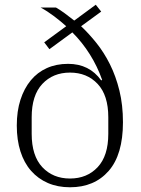

<svg xmlns="http://www.w3.org/2000/svg" viewBox="-20 -780 597 812"><path d="M276 12Q224 12 182.5 -6Q141 -24 111.5 -57.5Q82 -91 66.5 -139.5Q51 -188 51 -249Q51 -310 66.5 -358Q82 -406 110 -440Q138 -474 178 -492Q218 -510 268 -510Q358 -510 408 -440L412 -442Q392 -499 360 -550Q328 -601 286 -643L189 -572L167 -601L260 -669Q237 -690 208.5 -711.5Q180 -733 152 -748H217Q233 -739 253.5 -724Q274 -709 294 -693L385 -760L408 -731L323 -669Q356 -638 388 -598Q420 -558 445 -508Q470 -458 485 -397Q500 -336 500 -263Q500 -126 439.5 -57Q379 12 276 12ZM276 -25Q348 -25 393 -73Q438 -121 438 -214V-284Q438 -377 393 -425Q348 -473 276 -473Q204 -473 159 -425Q114 -377 114 -284V-214Q114 -121 159 -73Q204 -25 276 -25Z"/></svg>

Font: IBM Plex Serif Light
Style: Regular
Weight: 300
Designer: Mike Abbink, Paul van der Laan, Pieter van Rosmalen
Foundry: Bold Monday
Version: Version 3.001